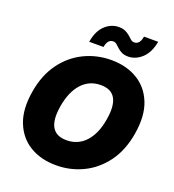

<svg xmlns="http://www.w3.org/2000/svg" viewBox="-167 -1079 1104 1217"><g transform="rotate(20 385.5 -470.0)"><path d="M349.1 9.8Q247.1 9.8 172.1 -35.2Q97.2 -80.1 63 -166.3Q28.8 -252.4 49.3 -376Q68.8 -494.6 127.7 -575Q186.5 -655.3 271.2 -696.3Q356 -737.3 452.6 -737.3Q554.2 -737.3 629.2 -692.6Q704.1 -647.9 738.5 -561.8Q772.9 -475.6 752 -350.6Q732.4 -232.4 673.3 -152.1Q614.3 -71.8 529.8 -31Q445.3 9.8 349.1 9.8ZM357.4 -162.1Q434.6 -162.1 485.6 -217.8Q536.6 -273.4 553.2 -376Q584.5 -565.4 444.3 -565.4Q367.2 -565.4 316.2 -509.5Q265.1 -453.6 248 -350.6Q216.8 -162.1 357.4 -162.1ZM544.4 -793.9Q516.6 -793.9 499 -802.7Q481.4 -811.5 469.5 -823Q457.5 -834.5 446.8 -843.5Q436 -852.5 422.4 -852.5Q385.3 -851.6 376.5 -797.9H279.8Q293 -875 334 -912.6Q375 -950.2 425.3 -950.2Q453.1 -950.2 471.2 -941.4Q489.3 -932.6 502 -921.1Q514.6 -909.7 525.1 -900.6Q535.6 -891.6 548.3 -891.6Q568.8 -892.1 580.1 -907Q591.3 -921.9 595.2 -947.3H690.9Q677.2 -872.1 636 -833.5Q594.7 -794.9 544.4 -793.9Z"/></g></svg>

Font: Inter Tight Black
Style: Italic
Weight: 900
Italic angle: -9.39999°
Designer: Rasmus Andersson
Foundry: rsms
Version: Version 3.004; ttfautohint (v1.8.4.7-5d5b)